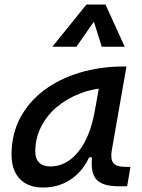

<svg xmlns="http://www.w3.org/2000/svg" viewBox="-20 -815 626 845"><path d="M169.4 10.3Q103 10.3 66.9 -27.8Q30.8 -65.9 30.8 -135.3Q30.8 -223.1 68.1 -294.7Q105.5 -366.2 172.9 -417Q240.2 -467.8 330.6 -495.1Q420.9 -522.5 526.9 -522.5H536.6L472.2 -154.8Q465.3 -115.7 478.3 -98.1Q491.2 -80.6 534.2 -80.6H554.2L539.6 4.9H504.9Q467.3 4.9 442.1 -2.7Q417 -10.3 403.1 -26.6Q389.2 -43 385.3 -69.8Q381.3 -96.7 386.2 -135.3L414.6 -122.6H357.9L383.8 -150.9Q356.9 -74.2 300.8 -32Q244.6 10.3 169.4 10.3ZM201.2 -82.5Q271.5 -82.5 323.7 -146Q376 -209.5 397 -325.7L422.4 -467.3L461.9 -429.7Q393.6 -426.8 334.2 -404.3Q274.9 -381.8 230.2 -344Q185.5 -306.2 160.4 -256.1Q135.3 -206.1 135.3 -147.5Q135.3 -116.2 152.6 -99.4Q169.9 -82.5 201.2 -82.5ZM444.3 -794.9 528.8 -609.4H427.7L390.1 -729.5H399.9L316.4 -609.4H210.4L360.4 -794.9Z"/></svg>

Font: Cascadia Code PL
Style: Italic
Weight: 400
Italic angle: -10°
Monospace: yes
Designer: Aaron Bell
Foundry: Saja Typeworks
Version: Version 2404.023